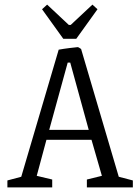

<svg xmlns="http://www.w3.org/2000/svg" viewBox="-20 -811 601 831"><path d="M12 -30 72 -46 234 -596Q256 -600 280.5 -603Q305 -606 316 -607Q320 -607 331 -599L494 -46L555 -30V0H356V-34L421 -50L376 -206H181L139 -50L206 -34V0H12ZM364 -249 284 -540H273L193 -249ZM162 -771 184 -791 278 -703H286L380 -791L402 -771L310 -643H254Z"/></svg>

Font: Grenze Light
Style: Regular
Weight: 300
Designer: Renata Polastri
Foundry: Omnibus-Type
Version: Version 1.002; ttfautohint (v1.8)